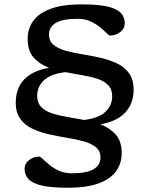

<svg xmlns="http://www.w3.org/2000/svg" viewBox="-20 -737 683 878"><path d="M288 121.5Q211.5 121.5 169 111Q126.5 100.5 109.5 81Q92.5 61.5 92.5 35Q92.5 11 113.2 -5Q134 -21 159.5 -21Q164.5 -21 176.2 -9.5Q188 2 206.5 17.2Q225 32.5 250.2 44Q275.5 55.5 307.5 55.5Q376.5 55.5 408 36.8Q439.5 18 439.5 -16.5Q439.5 -46.5 418.5 -63.8Q397.5 -81 363 -90.5Q328.5 -100 287.2 -106.8Q246 -113.5 204.5 -122.8Q163 -132 128.5 -148.2Q94 -164.5 73 -193Q52 -221.5 52 -267.5Q52 -332 89.8 -372.8Q127.5 -413.5 204.5 -427Q162.5 -442.5 134.5 -473Q106.5 -503.5 106.5 -560Q106.5 -604.5 131 -640Q155.5 -675.5 210 -696.2Q264.5 -717 355 -717Q432 -717 474.2 -706.5Q516.5 -696 533.5 -676.8Q550.5 -657.5 550.5 -630.5Q550.5 -606.5 530 -590.5Q509.5 -574.5 483.5 -574.5Q478.5 -574.5 467 -586Q455.5 -597.5 437 -612.8Q418.5 -628 393.2 -639.5Q368 -651 335.5 -651Q266.5 -651 235.2 -632.2Q204 -613.5 204 -579Q204 -549 225 -531.8Q246 -514.5 280.5 -505Q315 -495.5 356.2 -488.8Q397.5 -482 438.8 -472.8Q480 -463.5 514.5 -447.2Q549 -431 570 -402.5Q591 -374 591 -328Q591 -263.5 553.2 -222.8Q515.5 -182 438.5 -168.5Q480.5 -153 508.5 -122.5Q536.5 -92 536.5 -35.5Q536.5 8.5 512 44.2Q487.5 80 433 100.8Q378.5 121.5 288 121.5ZM493 -296.5Q493 -329 474.2 -348Q455.5 -367 424.5 -377Q393.5 -387 355.5 -393.2Q317.5 -399.5 279 -407Q211.5 -399 180.8 -369.8Q150 -340.5 150 -299Q150 -266.5 168.8 -247.5Q187.5 -228.5 218.5 -218.5Q249.5 -208.5 287.5 -202.2Q325.5 -196 364.5 -188.5Q431.5 -196.5 462.2 -225.8Q493 -255 493 -296.5Z"/></svg>

Font: Newsreader 6pt
Style: Regular
Weight: 400
Designer: Hugues Gentile
Foundry: Production Type
Version: Version 1.003; ttfautohint (v1.8.3)